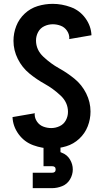

<svg xmlns="http://www.w3.org/2000/svg" viewBox="-20 -763 540 997"><path d="M150 214V134H250Q269 134 269 117Q269 100 250 100H206V0H294V27L303 31Q329 41 343.5 65.5Q358 90 358 117Q358 144 343.5 168.5Q329 193 303 203.5Q277 214 250 214ZM246 8Q199 8 152.5 -9Q106 -26 76.5 -66.5Q47 -107 45 -155L161 -175L160 -170Q160 -149 172.5 -131Q185 -113 205 -105.5Q225 -98 246 -98Q269 -98 290 -108Q311 -118 322 -138.5Q333 -159 333 -182Q333 -231 294.5 -267Q256 -303 213.5 -326.5Q171 -350 133 -381Q95 -412 72.5 -457Q50 -502 50 -551Q50 -591 64.5 -628Q79 -665 108.5 -692.5Q138 -720 176 -731.5Q214 -743 254 -743Q301 -743 347.5 -726Q394 -709 423.5 -668.5Q453 -628 455 -580L339 -560L340 -565Q340 -586 327.5 -604Q315 -622 295 -629.5Q275 -637 254 -637Q231 -637 210 -627Q189 -617 178 -596.5Q167 -576 167 -553Q167 -504 205.5 -468Q244 -432 286.5 -408.5Q329 -385 367 -354Q405 -323 427.5 -278Q450 -233 450 -184Q450 -144 435.5 -107Q421 -70 391.5 -42.5Q362 -15 324 -3.5Q286 8 246 8Z"/></svg>

Font: Iosevka SS01
Style: Bold
Weight: 700
Monospace: yes
Designer: Belleve Invis
Foundry: Belleve Invis
Version: 2.3.3; ttfautohint (v1.8.3)